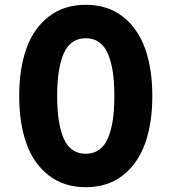

<svg xmlns="http://www.w3.org/2000/svg" viewBox="-20 -780 725 810"><path d="M342.3 9.8Q250.5 9.8 186.5 -39.3Q122.6 -88.4 91.8 -173.8Q61 -259.3 61 -375Q61 -490.7 91.8 -576.2Q122.6 -661.6 186.5 -710.7Q250.5 -759.8 342.3 -759.8Q433.1 -759.8 496.8 -710.9Q560.5 -662.1 591.6 -576.4Q622.6 -490.7 622.6 -375Q622.6 -259.3 591.6 -173.6Q560.5 -87.9 496.8 -39.1Q433.1 9.8 342.3 9.8ZM342.3 -131.3Q375 -131.3 398.7 -148.4Q422.4 -165.5 436 -198.5Q449.7 -231.4 456.1 -274.7Q462.4 -317.9 462.4 -375Q462.4 -432.1 456.1 -475.3Q449.7 -518.6 436 -551.5Q422.4 -584.5 398.7 -601.6Q375 -618.7 342.3 -618.7Q277.3 -618.7 249.3 -555.4Q221.2 -492.2 221.2 -375Q221.2 -257.8 249.3 -194.6Q277.3 -131.3 342.3 -131.3Z"/></svg>

Font: Now
Style: Bold
Weight: 700
Designer: Alfredo Marco Pradil
Foundry: Alfredo Marco Pradil
Version: Version 1.002;PS 001.002;hotconv 1.0.88;makeotf.lib2.5.64775